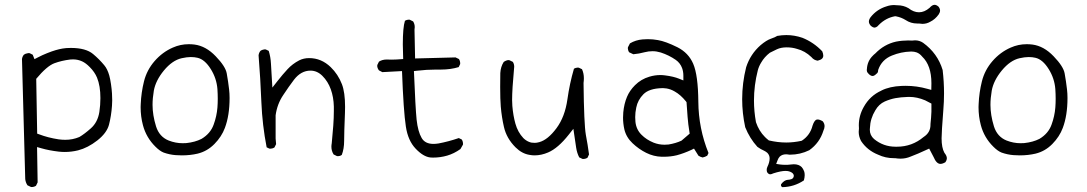

<svg xmlns="http://www.w3.org/2000/svg" viewBox="-20 -669 4540 802"><path d="M252.9 -85Q239.3 -85 225.1 -86.9Q180.2 -93.8 143.6 -107.9L135.3 -110.8L131.3 -339.8Q175.8 -393.1 207 -404.8Q237.3 -416 273.4 -420.4Q279.3 -420.9 285.6 -420.9Q305.2 -420.9 323.2 -412.6Q338.9 -405.3 355 -388.7Q375.5 -368.2 385.3 -344.7Q399.4 -310.1 399.4 -259.3Q399.4 -230.5 395 -201.2Q388.2 -158.2 359.4 -132.8Q333 -109.4 311.5 -96.7Q283.7 -85 252.9 -85ZM111.3 112.3Q122.6 112.3 130.4 106.9L137.2 92.8L134.8 -54.7L152.3 -49.8Q184.1 -40.5 225.6 -35.6Q238.3 -34.2 250.5 -34.2Q278.3 -34.2 306.2 -41Q346.7 -51.3 386.7 -82.5Q425.8 -113.3 435.1 -147.5Q444.8 -184.6 447.8 -227.5Q448.7 -238.8 448.7 -250Q448.7 -261.2 447.8 -278.6Q446.8 -295.9 443.6 -317.6Q440.4 -339.4 436.5 -353.5Q428.7 -380.9 415.5 -396.5Q394 -422.4 368.7 -443.4Q338.4 -468.8 275.9 -468.8Q255.9 -468.8 241.7 -466.3Q227.5 -463.9 212.4 -459.5Q197.3 -455.1 177 -447Q156.7 -439 137.2 -428.7L124 -421.9L116.7 -440.4L104 -446.8Q102.5 -447.3 100.1 -447.3Q97.7 -447.3 94.2 -446.3Q86.4 -445.3 79.6 -440.4Q73.2 -432.6 71.8 -422.4L85.4 79.1Q86.9 93.3 94.7 105L108.9 111.8Q110.4 112.3 111.3 112.3Z M742.7 -70.8Q713.4 -70.8 684.6 -82Q645.5 -97.7 631.8 -141.1Q617.2 -188.5 617.2 -231Q617.2 -258.8 622.6 -290.5Q630.4 -333 664.6 -374.5Q699.7 -417 738.8 -425.8Q760.3 -430.7 776.4 -430.7Q792.5 -430.7 804.7 -427.7Q835.4 -420.9 860.8 -379.9Q884.8 -341.3 888.2 -296.9Q889.6 -275.9 889.6 -256.6Q889.6 -237.3 888.2 -219.7Q885.3 -183.6 872.6 -148.9Q859.4 -111.3 821.8 -88.9Q794.9 -75.2 758.3 -71.3Q750.5 -70.8 742.7 -70.8ZM739.7 -20Q774.9 -20 805.7 -27.3Q845.7 -37.1 875.7 -67.6Q905.8 -98.1 919.4 -134.8Q939 -187 939 -259.8Q939 -278.8 937 -295.4Q933.1 -329.1 927.2 -361.8Q922.4 -391.1 880.9 -434.1Q840.3 -476.6 792.5 -482.9Q780.8 -484.4 768.6 -484.4Q733.4 -484.4 701.7 -470.2Q658.2 -451.2 625.7 -413.8Q593.3 -376.5 581.5 -329.3Q569.8 -282.2 567.9 -234.9Q567.4 -228 567.4 -221.7Q567.4 -182.1 577.1 -146Q590.8 -94.2 629.4 -56.2Q647.5 -38.1 663.6 -31.7Q688.5 -22.9 713.9 -21Q727.1 -20 739.7 -20Z M1387.2 -17.1Q1388.7 -16.6 1391.8 -16.6Q1395 -16.6 1399.4 -17.8Q1403.8 -19 1407.7 -22Q1417.5 -47.4 1417.5 -81.1Q1417.5 -114.7 1420.9 -196.8Q1421.4 -210.4 1421.4 -222.7Q1421.4 -283.2 1408.2 -317.4Q1392.1 -358.9 1361.3 -388.7Q1322.3 -426.3 1271.5 -426.3Q1248.5 -426.3 1230 -417Q1201.7 -402.3 1181.2 -380.1Q1160.6 -357.9 1139.2 -330.6L1117.7 -303.2L1111.8 -403.3Q1110.4 -431.2 1102.5 -456.5L1090.3 -462.4Q1088.9 -462.9 1086.4 -462.9Q1084 -462.9 1080.6 -461.9Q1073.7 -460.9 1067.9 -456.5Q1061.5 -448.7 1060.1 -438Q1067.9 -340.8 1071.8 -241.7Q1075.7 -146.5 1093.8 -53.7L1105 -48.3Q1106.4 -47.9 1109.6 -47.9Q1112.8 -47.9 1117.4 -49.1Q1122.1 -50.3 1126.5 -53.2L1133.3 -66.9L1131.3 -90.3V-187.5Q1137.7 -234.4 1163.1 -272Q1186.5 -307.6 1208 -335.9Q1237.3 -374 1276.9 -374Q1304.7 -374 1326.7 -352.1Q1350.1 -328.6 1361.8 -295.9Q1373.5 -263.2 1374.5 -224.1Q1374.5 -214.4 1374.5 -205.1Q1374.5 -176.8 1372.1 -144Q1369.6 -111.3 1365.7 -70.3Q1364.3 -63 1364.3 -56.2Q1364.3 -38.6 1373.5 -23.9Z M1616.2 -419.9 1595.2 -420.4Q1576.7 -420.4 1563 -411.6L1556.2 -397.9Q1555.7 -397 1555.7 -393.6Q1555.7 -390.1 1557.4 -385Q1559.1 -379.9 1563 -375L1577.1 -367.7L1659.2 -372.1Q1665.5 -203.6 1675.3 -140.6Q1684.1 -81.5 1716.3 -47.9Q1748 -14.6 1777.3 -11.2Q1783.2 -10.7 1789.1 -10.7Q1819.3 -10.7 1847.9 -19Q1876.5 -27.3 1903.3 -46.4L1913.6 -64.5Q1914.1 -65.9 1914.1 -66.9Q1914.1 -78.6 1908.7 -86.4L1896.5 -92.3Q1853.5 -77.6 1812 -69.8Q1800.3 -67.9 1790.5 -67.9Q1755.4 -67.9 1741.2 -92.8Q1725.6 -119.6 1720.2 -169.4Q1715.3 -216.8 1709 -372.1L1721.2 -373.5Q1761.2 -378.4 1802.7 -378.4H1822.8Q1861.8 -378.4 1896 -388.7L1901.9 -400.9Q1902.3 -402.3 1902.3 -403.3Q1902.3 -414.6 1897 -422.4L1882.8 -429.2L1713.9 -424.8L1711.4 -544.9Q1712.4 -550.8 1712.4 -555.7Q1712.4 -568.8 1705.6 -579.6L1691.9 -586.4Q1690.4 -586.9 1689.5 -586.9Q1678.7 -586.9 1671.4 -582Q1662.6 -554.2 1662.6 -483.4Q1662.6 -460.9 1664.1 -422.4Q1633.8 -419.9 1616.2 -419.9Z M2415 -4.9Q2426.3 -4.9 2434.1 -10.3L2440.4 -23.9Q2435.1 -64.5 2427.2 -105.5Q2419.4 -149.9 2417.5 -322.3Q2418.9 -333 2418.9 -341.8Q2418.9 -362.8 2411.1 -379.9L2397.9 -386.2Q2396.5 -386.7 2393.3 -386.7Q2390.1 -386.7 2385.7 -385.5Q2381.3 -384.3 2377.4 -381.8Q2359.4 -320.3 2350.1 -253.9Q2339.8 -181.2 2304.7 -133.8Q2268.6 -85 2232.4 -75.2Q2221.7 -72.3 2214.1 -72.3Q2206.5 -72.3 2200.7 -73.2Q2194.8 -74.2 2189 -76.7Q2176.3 -82 2166 -92.3Q2142.6 -117.2 2132.8 -152.8Q2123.5 -186 2120.1 -226.6Q2119.1 -236.3 2119.1 -251Q2119.1 -295.4 2127.4 -384.8Q2127.9 -387.2 2127.9 -389.6Q2127.9 -401.9 2122.1 -410.6L2107.9 -417.5Q2106.9 -418 2103.5 -418Q2100.1 -418 2094.7 -416Q2089.4 -414.1 2084 -410.2Q2071.3 -390.1 2069.8 -363.8Q2069.3 -332 2069.3 -305.7Q2069.3 -253.9 2071.8 -223.6Q2075.7 -178.7 2085 -138.7Q2095.7 -91.3 2133.3 -53.7Q2160.2 -26.9 2192.4 -22Q2202.6 -20 2212.9 -20Q2241.2 -20 2269.5 -32.2Q2311 -49.8 2356 -106.9L2375 -130.9Q2383.3 -74.2 2386.7 -52Q2390.1 -29.8 2399.4 -11.7L2412.6 -5.4Q2414.1 -4.9 2415 -4.9Z M2772.5 -65.4Q2763.7 -64.5 2755.9 -64.5Q2731.9 -64.5 2710 -73.2Q2680.2 -85.4 2659.7 -106Q2637.7 -127.9 2634.3 -159.7Q2633.3 -169.4 2633.3 -179.7Q2633.3 -199.2 2637.7 -219.7Q2644 -251.5 2667.7 -275.4Q2691.4 -299.3 2744.6 -300.8Q2746.1 -300.8 2750.7 -300.8Q2755.4 -300.8 2763.7 -299.6Q2772 -298.3 2780.8 -295.2Q2789.6 -292 2797.9 -287.1Q2822.8 -273.4 2845.2 -245.6L2847.7 -242.2L2852.1 -180.7Q2854 -152.8 2860.8 -110.8L2826.7 -81.5Q2802.7 -70.3 2772.5 -65.4ZM2686 -505.4Q2674.8 -505.4 2664.1 -504.4Q2635.3 -502 2611.3 -487.8L2603 -471.7Q2602.5 -470.7 2602.5 -467.5Q2602.5 -464.4 2603.8 -459.7Q2605 -455.1 2607.9 -450.7L2625.5 -442.4Q2648.4 -444.3 2674.3 -451.2Q2689 -455.1 2705.8 -455.1Q2722.7 -455.1 2740.2 -449.7Q2774.4 -438.5 2802.7 -418.9Q2821.3 -405.8 2829.1 -384.8Q2834.5 -370.1 2834.5 -352.5V-333L2816.4 -340.3Q2793.5 -349.6 2758.8 -354Q2748.5 -355.5 2738.3 -355.5Q2715.3 -355.5 2692.4 -348.6Q2657.7 -338.4 2632.3 -313Q2609.9 -290.5 2599.1 -264.6Q2586.9 -235.8 2583.5 -199.7Q2582.5 -189 2582.5 -177.7Q2582.5 -153.3 2587.9 -128.9Q2595.7 -95.7 2622.1 -70.8Q2648.4 -45.9 2679.4 -30.5Q2710.4 -15.1 2744.1 -14.2Q2748 -14.2 2752 -14.2Q2781.7 -14.2 2807.1 -20.5Q2836.4 -28.3 2868.2 -43L2878.9 -48.3L2897.5 -18.6Q2905.8 -13.2 2915 -11.2Q2924.8 -13.2 2934.1 -18.6L2939.5 -29.8Q2897.9 -132.3 2897 -243.9Q2896 -355.5 2875.5 -402.8Q2856 -448.2 2809.6 -471.7Q2760.3 -496.1 2728.5 -501.5Q2707.5 -505.4 2686 -505.4Z M3242.2 104Q3242.2 109.4 3247.6 112.8Q3297.4 111.8 3337.9 84.5Q3341.3 71.8 3341.3 62.5Q3341.3 52.7 3338.9 46.4Q3334.5 35.2 3328.6 28.8Q3316.9 17.1 3295.4 17.1Q3290.5 17.1 3283.7 18.1Q3276.9 19 3270.8 19.3Q3264.6 19.5 3260.7 19.5Q3249 19.5 3238.3 18.1L3222.2 15.6L3228 0.5Q3231 -8.3 3236.8 -14.6Q3247.1 -24.4 3263.2 -24.4Q3269.5 -24.4 3276.9 -22.9Q3278.3 -22.9 3279.8 -22.9Q3322.3 -22.9 3360.4 -41.5Q3403.8 -72.3 3419.4 -123Q3424.3 -133.3 3424.3 -142.1Q3424.3 -152.3 3417 -162.1Q3404.3 -169.9 3395.5 -169.9Q3393.1 -169.9 3390.6 -169.2Q3388.2 -168.5 3385.7 -166Q3383.3 -163.6 3381.3 -160.6Q3377.4 -154.3 3374 -144Q3363.8 -104 3329.6 -81.5L3327.1 -80.6Q3294.4 -73.7 3264.2 -73.7Q3229 -73.7 3191.4 -82.5Q3181.6 -90.3 3175.3 -96.7Q3149.9 -122.1 3137.7 -158.7Q3129.4 -204.6 3129.4 -249Q3129.4 -312.5 3145.5 -375.5Q3149.9 -392.1 3159.2 -407.2Q3172.9 -431.2 3195.8 -448.7Q3208 -455.1 3225.1 -463.1Q3242.2 -471.2 3266.1 -471.2Q3289.1 -471.2 3309.1 -464.8Q3342.8 -456.1 3369.1 -430.7Q3375.5 -422.9 3382.1 -419.7Q3388.7 -416.5 3395.5 -415.5Q3408.7 -418.9 3413.8 -424.1Q3418.9 -429.2 3418.9 -436.5Q3418.9 -444.3 3414.6 -454.6Q3378.9 -492.2 3331.5 -511.2Q3298.3 -522.5 3264.6 -522.5Q3246.1 -522.5 3226.6 -519Q3218.8 -513.7 3200.2 -507.3Q3181.6 -501 3157.2 -480.5Q3114.3 -442.9 3096.7 -388.2Q3080.1 -321.8 3080.1 -254.9Q3080.1 -196.3 3092.8 -137.7Q3111.3 -91.3 3143.6 -55.7Q3157.7 -45.4 3171.4 -39.6Q3179.7 -35.6 3185.5 -30.3Q3194.8 -20.5 3194.8 -7.3Q3194.8 8.8 3185.5 27.8Q3182.6 34.2 3182.6 39.8Q3182.6 45.4 3184.1 49.8Q3189.9 59.1 3197.3 59.1Q3202.1 59.1 3210 55.2Q3242.2 44.9 3261.2 44.9Q3272.5 44.9 3280 48.1Q3287.6 51.3 3291 54.7Q3295.9 59.6 3295.9 65.4Q3295.9 71.3 3291.5 75.7Q3287.1 80.1 3276.9 81.5Q3274.4 81.5 3271 82Q3255.9 83 3242.7 100.6Q3242.2 102.5 3242.2 104Z M3870.6 -236.3V-202.6Q3869.6 -176.8 3866.7 -150.9Q3866.7 -148.9 3866.7 -147.5Q3866.7 -115.2 3837.9 -96.7Q3789.6 -56.2 3726.6 -56.2Q3725.1 -56.2 3723.6 -56.2Q3722.2 -56.2 3720.7 -56.2Q3669.9 -56.2 3630.9 -88.4Q3613.3 -104 3613.3 -127Q3613.3 -130.9 3613.8 -134.8Q3615.2 -173.8 3636.2 -208Q3650.9 -233.9 3675.8 -245.1Q3698.2 -254.9 3720 -259Q3741.7 -263.2 3773.9 -264.2Q3776.4 -264.2 3778.8 -264.2Q3810.5 -264.2 3844.2 -250ZM3802.2 -500.5Q3796.9 -500.5 3789.6 -499.5Q3780.8 -500 3773.4 -500Q3747.6 -500 3722.7 -495.1Q3672.9 -483.9 3635.7 -445.3Q3629.9 -440.9 3626 -436.5Q3603 -414.1 3601.1 -380.9Q3600.6 -378.4 3600.6 -376.7Q3600.6 -375 3601.1 -372.1Q3602.1 -366.2 3609.4 -359.4Q3617.7 -351.6 3624.8 -351.6Q3631.8 -351.6 3640.6 -360.4Q3643.1 -362.3 3644 -363.3Q3647.9 -367.2 3647.9 -373V-375.5L3648.4 -377.4Q3663.1 -419.9 3705.6 -437Q3744.1 -452.6 3783.7 -453.6Q3786.1 -453.6 3788.6 -453.6Q3798.3 -453.6 3808.6 -450.2Q3821.8 -445.3 3832 -432.6Q3870.6 -396 3870.6 -321.3Q3870.6 -315.9 3870.1 -293.5L3854 -297.9Q3809.6 -310.5 3763.2 -310.5Q3754.4 -310.5 3745.6 -310.1Q3696.3 -308.1 3662.1 -291L3661.6 -290.5Q3613.8 -269 3587.9 -222.2Q3567.4 -186 3567.4 -146Q3567.4 -140.1 3567.9 -132.3Q3566.9 -125 3566.9 -118.2Q3566.9 -98.6 3576.7 -80.1Q3602.5 -41 3647.9 -22.9Q3678.7 -8.3 3713.4 -8.3Q3715.3 -8.3 3718.8 -8.3Q3731 -6.3 3741.7 -6.3Q3763.7 -6.3 3784.2 -15.1Q3808.6 -23.9 3861.3 -48.3L3879.4 -13.7Q3891.6 15.6 3908.2 15.6Q3917 15.6 3928.7 8.8Q3935.1 0 3935.1 -8.3Q3935.1 -18.1 3924.8 -30.8Q3913.1 -52.2 3913.1 -91.3Q3913.1 -116.7 3920.4 -210Q3923.3 -244.6 3923.3 -278.8Q3923.3 -327.6 3917.5 -376.5Q3896.5 -446.3 3835.9 -490.2Q3820.8 -500.5 3802.2 -500.5ZM3616.7 -562Q3626 -553.7 3633.3 -553.7Q3635.7 -553.7 3639.2 -555.2Q3644.5 -557.1 3651.4 -565.4Q3680.2 -594.2 3718.3 -601.1H3721.2L3723.6 -600.6Q3744.1 -596.7 3762.7 -585.4L3763.2 -585Q3784.7 -570.8 3811 -570.8Q3814 -570.8 3818.4 -570.8Q3827.1 -569.3 3833 -569.3Q3850.6 -569.3 3865.7 -578.1Q3886.7 -588.4 3901.4 -609.4Q3906.7 -617.7 3906.7 -625Q3906.7 -632.8 3900.4 -641.1Q3891.6 -648.9 3883.8 -648.9Q3874 -648.9 3862.8 -636.2Q3841.3 -617.7 3818.8 -617.7Q3796.4 -617.7 3774.9 -634.8Q3753.9 -647 3728.5 -647H3727.5Q3720.7 -647.9 3714.8 -647.9Q3698.7 -647.9 3683.6 -642.6Q3642.6 -630.4 3616.2 -596.7Q3609.4 -586.9 3609.4 -578.9Q3609.4 -570.8 3616.7 -562ZM3636.2 -208 3635.7 -207.5Q3636.2 -208 3636.2 -208ZM3613.8 -134.8V-134.3Q3613.8 -134.3 3613.8 -134.8ZM3723.6 -56.2H3724.1Q3723.6 -56.2 3723.6 -56.2ZM3837.9 -96.7 3838.4 -97.2Q3838.4 -97.2 3837.9 -96.7ZM3866.7 -150.9V-152.3Q3866.7 -151.9 3866.7 -150.9Z M4242.7 -70.8Q4213.4 -70.8 4184.6 -82Q4145.5 -97.7 4131.8 -141.1Q4117.2 -188.5 4117.2 -231Q4117.2 -258.8 4122.6 -290.5Q4130.4 -333 4164.6 -374.5Q4199.7 -417 4238.8 -425.8Q4260.3 -430.7 4276.4 -430.7Q4292.5 -430.7 4304.7 -427.7Q4335.4 -420.9 4360.8 -379.9Q4384.8 -341.3 4388.2 -296.9Q4389.6 -275.9 4389.6 -256.6Q4389.6 -237.3 4388.2 -219.7Q4385.3 -183.6 4372.6 -148.9Q4359.4 -111.3 4321.8 -88.9Q4294.9 -75.2 4258.3 -71.3Q4250.5 -70.8 4242.7 -70.8ZM4239.7 -20Q4274.9 -20 4305.7 -27.3Q4345.7 -37.1 4375.7 -67.6Q4405.8 -98.1 4419.4 -134.8Q4439 -187 4439 -259.8Q4439 -278.8 4437 -295.4Q4433.1 -329.1 4427.2 -361.8Q4422.4 -391.1 4380.9 -434.1Q4340.3 -476.6 4292.5 -482.9Q4280.8 -484.4 4268.6 -484.4Q4233.4 -484.4 4201.7 -470.2Q4158.2 -451.2 4125.7 -413.8Q4093.3 -376.5 4081.5 -329.3Q4069.8 -282.2 4067.9 -234.9Q4067.4 -228 4067.4 -221.7Q4067.4 -182.1 4077.1 -146Q4090.8 -94.2 4129.4 -56.2Q4147.5 -38.1 4163.6 -31.7Q4188.5 -22.9 4213.9 -21Q4227.1 -20 4239.7 -20Z"/></svg>

Font: NaikaiFont
Style: ExtraLight
Weight: 200
Version: Version 1.89